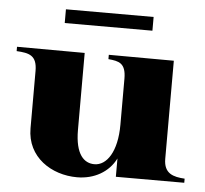

<svg xmlns="http://www.w3.org/2000/svg" viewBox="-50 -726 848 794"><g transform="rotate(5 374.0 -329.0)"><path d="M298 15C369 15 429 -19 458 -77V-1H742V-18C695 -21 655 -31 655 -93V-500L385 -501V-483C429 -479 458 -473 458 -408V-217C458 -105 416 -45 365 -45C323 -45 285 -77 285 -181V-500L4 -501V-483C56 -480 89 -473 89 -408V-170C89 -50 192 15 298 15ZM192 -673V-616H556V-673Z"/></g></svg>

Font: Sprat
Style: Bold
Weight: 700
Designer: Ethan Nakache
Foundry: Collletttivo
Version: Version 2.000;Glyphs 3.2 (3217)